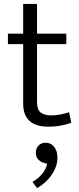

<svg xmlns="http://www.w3.org/2000/svg" viewBox="-20 -640 401 970"><path d="M315 -417H167V-126Q167 -85 186.5 -71Q206 -57 238 -57Q263 -57 287 -62Q311 -67 329 -73L340 -20Q320 -12 290 -6Q260 0 225 0Q97 0 97 -117V-417H20V-470H97V-620H167V-470H315ZM206 184Q190 181 175.5 168Q161 155 161 131Q161 110 174.5 95.5Q188 81 211 81Q221 81 231.5 85Q242 89 250.5 98Q259 107 264.5 121.5Q270 136 270 158Q270 181 262 203Q254 225 240 245Q226 265 207 282Q188 299 167 310L144 279Q173 263 193.5 237.5Q214 212 218 187Z"/></svg>

Font: Mukta Mahee Light
Style: Regular
Weight: 300
Designer: Shuchita Grover, Noopur Datye, Girish Dalvi, Yashodeep Gholap
Foundry: Ek Type
Version: Version 2.538;PS 1.000;hotconv 16.6.51;makeotf.lib2.5.65220;